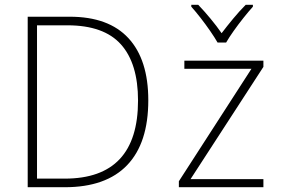

<svg xmlns="http://www.w3.org/2000/svg" viewBox="-20 -784 1184 804"><path d="M601 -364Q601 -185 512.5 -92.5Q424 0 251 0H96V-714H272Q435 -714 518 -624Q601 -534 601 -364ZM558 -363Q558 -518 486.5 -598Q415 -678 262 -678H135V-36H251Q558 -36 558 -363ZM1083 0H729V-25L1033 -496H752V-530H1083V-504L778 -34H1083ZM1039 -764V-756Q1021 -736 999.5 -709Q978 -682 958.5 -654.5Q939 -627 927 -606H891Q879 -627 860 -654.5Q841 -682 820 -709Q799 -736 781 -756V-764H810Q835 -738 861.5 -706Q888 -674 908 -645Q930 -674 956.5 -706Q983 -738 1009 -764Z"/></svg>

Font: Noto Sans Disp ExtLt
Style: Regular
Weight: 200
Designer: Monotype Design Team
Foundry: Monotype Imaging Inc.
Version: Version 2.000;GOOG;noto-source:20170915:90ef993387c0